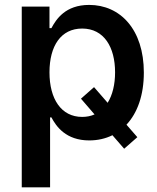

<svg xmlns="http://www.w3.org/2000/svg" viewBox="-20 -573 651 797"><path d="M370.4 -211.3 316.1 -163.4 372.5 -98C357.2 -91.3 340.2 -87.7 321 -87.7C234 -87.7 185.4 -162.3 185.4 -272.7C185.4 -382.5 233 -454.5 321 -454.5C411.6 -454.5 457.7 -377.5 457.7 -272.7C457.7 -222.7 447.1 -178.6 426.8 -146.3ZM70.3 204.5H187.9V-85.6H193.5C213.4 -47.9 253.9 9.9 350.5 9.9C385.3 9.9 418 2.5 446.7 -11.7L495.4 44.4L550.1 -3.6L505 -55.4C550.1 -103.7 577.1 -177.2 577.1 -271.7C577.1 -451.3 478.7 -552.6 350.1 -552.6C251.1 -552.6 213.1 -492.9 193.5 -456.3H185.4V-545.5H70.3Z"/></svg>

Font: Magic Ui Pro Semi Bold
Style: Regular
Weight: 600
Designer: Stefan Endress, Andreas Faust
Version: Version 1.000;FEAKit 1.0